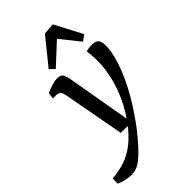

<svg xmlns="http://www.w3.org/2000/svg" viewBox="-305 -706 971 971"><g transform="rotate(-45 180.5 -221.0)"><path d="M26 189Q7 189 -15.5 184Q-38 179 -56 170L-55 134Q-6 130 36 116Q78 102 116.5 72Q155 42 193 -8Q234 -62 262 -124.5Q290 -187 303 -253Q316 -319 310 -382L307 -414Q320 -417 331.5 -418Q343 -419 351 -419Q375 -419 385.5 -406.5Q396 -394 396 -366Q396 -323 378 -266Q360 -209 326.5 -143Q293 -77 246 -10Q226 20 203 49Q180 78 158 103Q136 128 117 145Q90 170 69.5 179.5Q49 189 26 189ZM137 0 75 -335Q72 -351 63 -358.5Q54 -366 42 -366H17L22 -400Q45 -410 66 -416.5Q87 -423 104 -423Q131 -423 138.5 -407Q146 -391 149 -373L214 0ZM107 -486 221 -627 282 -631 359 -484 328 -461 245 -565 133 -461Z"/></g></svg>

Font: Yrsa
Style: Italic
Weight: 400
Italic angle: -7.10001°
Designer: Anna Giedrys (Yrsa+Rasa design), David Brezina (Yrsa art-direction, Rasa art-direction, design)
Foundry: Rosetta Type Foundry
Version: Version 2.004